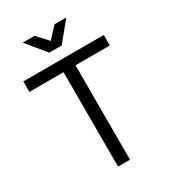

<svg xmlns="http://www.w3.org/2000/svg" viewBox="-214 -1003 986 1110"><g transform="rotate(-30 279.0 -448.0)"><path d="M11 -700H548V-630H319V0H239V-630H11ZM307 -769H224L120 -896H199L289 -798H242L332 -896H411Z"/></g></svg>

Font: Alexandria Light
Style: Regular
Weight: 300
Designer: Mohamed Gaber
Foundry: Kief Type Foundry
Version: Version 5.100